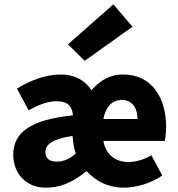

<svg xmlns="http://www.w3.org/2000/svg" viewBox="-20 -852 821 884"><path d="M189 12C255 12 308 -8 379 -64C421 -18 477 12 549 12C608 12 675 -8 727 -44L677 -137C641 -117 607 -106 571 -106C513 -106 468 -138 456 -203H739C741 -215 745 -239 745 -267C745 -402 679 -509 547 -509C488 -509 443 -484 401 -437C372 -482 323 -509 262 -509C192 -509 123 -484 58 -444L112 -344C162 -372 202 -386 241 -386C293 -386 312 -362 316 -321C123 -301 41 -244 41 -139C41 -56 98 12 189 12ZM242 -108C208 -108 189 -122 189 -152C189 -187 223 -213 314 -226L316 -206C318 -186 322 -165 329 -146C304 -122 274 -108 242 -108ZM456 -304C466 -360 497 -392 541 -392C586 -392 613 -358 613 -304ZM370 -572 590 -729 502 -832 293 -648Z"/></svg>

Font: Source Sans Pro
Style: Bold
Weight: 700
Designer: Paul D. Hunt
Foundry: Adobe Systems Incorporated
Version: Version 3.006;hotconv 1.0.111;makeotfexe 2.5.65597